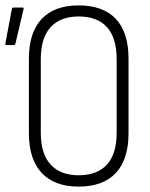

<svg xmlns="http://www.w3.org/2000/svg" viewBox="-20 -683 556 711"><path d="M271 8Q182 8 134.5 -42.5Q87 -93 87 -190V-465Q87 -563 134.5 -613Q182 -663 271 -663Q362 -663 409 -613Q456 -563 456 -465V-190Q456 -93 409 -42.5Q362 8 271 8ZM271 -34Q340 -34 376 -73.5Q412 -113 412 -192V-463Q412 -543 376 -582.5Q340 -622 271 -622Q204 -622 167.5 -582.5Q131 -543 131 -463V-192Q131 -113 167.5 -73.5Q204 -34 271 -34ZM4 -516Q-1 -516 0 -523L24 -650Q25 -655 30 -655H64Q69 -655 67 -648L37 -521Q35 -516 30 -516Z"/></svg>

Font: Sofia Sans Condensed Light
Style: Regular
Weight: 300
Designer: Botio Nikoltchev, Ani Petrova
Foundry: lettersoup
Version: Version 4.101